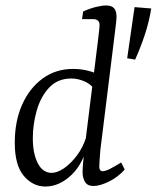

<svg xmlns="http://www.w3.org/2000/svg" viewBox="-20 -673 573 702"><path d="M322 7Q300 7 291 -7.5Q282 -22 282 -43Q282 -58 283.5 -74Q285 -90 288 -121L338 -523Q340 -541 342 -557.5Q344 -574 344 -582Q344 -593 337.5 -598Q331 -603 322 -603H280L284 -631Q308 -642 330.5 -647.5Q353 -653 368 -653Q388 -653 397 -643Q406 -633 406 -612Q406 -604 404.5 -591Q403 -578 401 -561L347 -125Q346 -110 344.5 -92.5Q343 -75 343 -65Q343 -47 355 -47Q365 -47 381 -55Q397 -63 423 -79L436 -53Q411 -25 378 -9Q345 7 322 7ZM146 9Q100 9 67 -30Q34 -69 34 -151Q34 -230 61 -290.5Q88 -351 136 -386Q184 -421 247 -421Q277 -421 303.5 -414Q330 -407 353 -395L338 -329Q319 -361 293 -373.5Q267 -386 241 -386Q191 -386 160 -353Q129 -320 114.5 -269.5Q100 -219 100 -167Q100 -112 118 -76.5Q136 -41 169 -41Q189 -41 213.5 -57.5Q238 -74 260.5 -103.5Q283 -133 295 -171L306 -164Q287 -77 242 -34Q197 9 146 9ZM445 -460 472 -647 533 -642Q525 -593 509.5 -546Q494 -499 474 -455Z"/></svg>

Font: Yrsa Light
Style: Italic
Weight: 300
Italic angle: -7.10001°
Designer: Anna Giedrys (Yrsa+Rasa design), David Brezina (Yrsa art-direction, Rasa art-direction, design)
Foundry: Rosetta Type Foundry
Version: Version 2.004